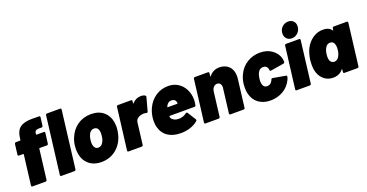

<svg xmlns="http://www.w3.org/2000/svg" viewBox="-34 -1424 4035 2113"><g transform="rotate(-20 1983.0 -367.5)"><path d="M418 -505 403 -385Q402 -378 398 -374Q394 -370 387 -370H302Q300 -370 298 -368.5Q296 -367 296 -364L253 -15Q252 -8 247.5 -4Q243 0 237 0H83Q77 0 73.5 -4Q70 -8 71 -15L114 -364Q114 -370 108 -370H60Q53 -370 49.5 -374Q46 -378 47 -385L62 -505Q63 -512 67.5 -516Q72 -520 78 -520H127Q133 -520 133 -526L137 -556Q147 -633 193.5 -667Q240 -701 337 -701Q360 -701 373 -700H414Q421 -700 424.5 -696Q428 -692 427 -685L415 -590Q414 -583 409.5 -579Q405 -575 398 -575H358Q338 -573 328.5 -564.5Q319 -556 317 -539L316 -526Q315 -524 316.5 -522Q318 -520 321 -520H405Q412 -520 415.5 -516Q419 -512 418 -505ZM409 -15 492 -685Q493 -692 497 -696Q501 -700 508 -700H661Q668 -700 671.5 -696Q675 -692 674 -685L592 -15Q591 -8 586.5 -4Q582 0 575 0H422Q415 0 411.5 -4Q408 -8 409 -15Z M675 -181Q672 -199 672 -217Q672 -239 675 -261Q681 -313 698 -350Q731 -433 799.5 -480.5Q868 -528 958 -528Q1048 -528 1104 -480.5Q1160 -433 1173 -352Q1177 -320 1177 -304Q1177 -284 1174 -263Q1167 -218 1157 -187Q1126 -97 1055.5 -44.5Q985 8 891 8Q799 8 742 -43Q685 -94 675 -181ZM981 -217Q986 -232 990 -262Q992 -282 992 -290Q992 -326 978.5 -346.5Q965 -367 937 -367Q889 -367 869 -308Q862 -291 858 -262Q856 -244 856 -235Q856 -198 869.5 -175.5Q883 -153 911 -153Q936 -153 953.5 -170.5Q971 -188 981 -217Z M1593 -514Q1599 -510 1599 -503Q1599 -498 1598 -495L1556 -341Q1553 -333 1548.5 -331Q1544 -329 1537 -331Q1521 -335 1506 -335Q1493 -335 1479 -332Q1453 -327 1433 -310.5Q1413 -294 1410 -266L1379 -15Q1378 -8 1373.5 -4Q1369 0 1362 0H1209Q1202 0 1198.5 -4Q1195 -8 1196 -15L1257 -505Q1258 -512 1262 -516Q1266 -520 1273 -520H1426Q1433 -520 1436.5 -516Q1440 -512 1439 -505L1436 -483Q1436 -474 1442 -480Q1484 -527 1543 -527Q1574 -527 1593 -514Z M2074 -227Q2072 -213 2058 -213H1769Q1763 -213 1763 -208Q1763 -196 1768 -188Q1776 -171 1799 -159.5Q1822 -148 1853 -148Q1879 -148 1902.5 -156.5Q1926 -165 1943 -179Q1948 -183 1954 -183Q1960 -183 1964 -177L2025 -80Q2028 -76 2028 -71Q2028 -64 2022 -59Q1983 -25 1930.5 -8.5Q1878 8 1821 8Q1730 8 1671 -31Q1612 -70 1592 -142Q1582 -173 1582 -215Q1582 -241 1584 -254Q1591 -314 1615 -366Q1651 -442 1716 -485Q1781 -528 1863 -528Q1927 -528 1976.5 -496.5Q2026 -465 2053.5 -410.5Q2081 -356 2081 -288Q2081 -264 2074 -227ZM1782 -327 1777 -317Q1775 -310 1782 -310H1891Q1896 -310 1896 -315L1895 -327Q1892 -346 1878 -356.5Q1864 -367 1842 -367Q1803 -367 1782 -327Z M2614 -372Q2614 -363 2612 -341L2572 -15Q2571 -8 2566.5 -4Q2562 0 2555 0H2402Q2395 0 2391.5 -4Q2388 -8 2389 -15L2424 -300Q2425 -304 2425 -312Q2425 -337 2412.5 -352Q2400 -367 2378 -367Q2353 -367 2336 -348.5Q2319 -330 2315 -300L2280 -15Q2279 -8 2274.5 -4Q2270 0 2263 0H2110Q2103 0 2099.5 -4Q2096 -8 2097 -15L2158 -505Q2159 -512 2163 -516Q2167 -520 2174 -520H2327Q2334 -520 2337.5 -516Q2341 -512 2340 -505L2336 -471Q2335 -466 2337 -465Q2339 -464 2341 -468Q2386 -528 2463 -528Q2530 -528 2572 -486.5Q2614 -445 2614 -372Z M2658 -149Q2650 -178 2650 -218Q2650 -248 2652 -263Q2660 -328 2686 -376Q2721 -447 2788 -487.5Q2855 -528 2937 -528Q3020 -528 3078 -485.5Q3136 -443 3151 -379Q3155 -358 3155 -341Q3154 -328 3140 -325L2987 -300H2984Q2971 -300 2971 -313L2970 -327Q2966 -344 2951.5 -355.5Q2937 -367 2916 -367Q2877 -367 2857 -331Q2842 -305 2836 -262Q2834 -242 2834 -233Q2834 -211 2839 -193Q2850 -153 2890 -153Q2932 -153 2954 -199L2955 -203Q2957 -211 2962 -214.5Q2967 -218 2973 -217L3122 -191Q3135 -188 3132 -175Q3128 -157 3122 -144Q3088 -71 3020.5 -31.5Q2953 8 2871 8Q2789 8 2732.5 -33.5Q2676 -75 2658 -149Z M3243 -637Q3243 -683 3273.5 -713Q3304 -743 3347 -743Q3383 -743 3405.5 -721Q3428 -699 3428 -663Q3428 -618 3397.5 -586.5Q3367 -555 3324 -555Q3288 -555 3265.5 -578Q3243 -601 3243 -637ZM3165 -15 3226 -505Q3227 -512 3231 -516Q3235 -520 3242 -520H3395Q3402 -520 3405.5 -516Q3409 -512 3408 -505L3348 -15Q3347 -8 3342.5 -4Q3338 0 3331 0H3178Q3171 0 3167.5 -4Q3164 -8 3165 -15Z M3800 -520H3954Q3960 -520 3963.5 -516Q3967 -512 3966 -505L3906 -15Q3905 -8 3900.5 -4Q3896 0 3890 0H3737Q3730 0 3726.5 -4Q3723 -8 3724 -15L3727 -43Q3728 -47 3725.5 -48Q3723 -49 3721 -45Q3678 8 3603 8Q3538 8 3491.5 -34.5Q3445 -77 3432 -150Q3428 -175 3428 -206Q3428 -235 3431 -262Q3441 -334 3468 -390Q3499 -451 3553.5 -489.5Q3608 -528 3676 -528Q3745 -528 3775 -484Q3777 -480 3779 -481Q3781 -482 3782 -486L3784 -505Q3785 -512 3789.5 -516Q3794 -520 3800 -520ZM3754 -259Q3756 -279 3756 -288Q3756 -315 3748 -336Q3733 -367 3701 -367Q3666 -367 3646 -334Q3627 -303 3622 -259Q3620 -239 3620 -231Q3620 -203 3627 -186Q3642 -153 3675 -153Q3709 -153 3730 -187Q3748 -215 3754 -259Z"/></g></svg>

Font: Barlow Black
Style: Italic
Weight: 900
Italic angle: -7°
Designer: Jeremy Tribby
Foundry: Tribby Type
Version: Version 1.408